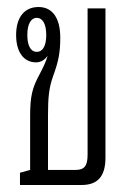

<svg xmlns="http://www.w3.org/2000/svg" viewBox="-20 -528 374 548"><path d="M37 0H213C259 0 281 -25 281 -78V-504H230V-86C230 -55 221 -43 196 -43H117V-200C117 -250 120 -278 131 -309C147 -353 152 -377 152 -421C152 -476 130 -508 90 -508C50 -508 26 -479 26 -428C26 -379 48 -350 83 -350C96 -350 108 -357 116 -369C112 -354 104 -337 93 -316C72 -277 66 -254 66 -196V-43L37 -35ZM85 -380C68 -380 58 -397 58 -428C58 -459 68 -477 85 -477C102 -477 112 -459 112 -428C112 -397 102 -380 85 -380Z"/></svg>

Font: Noto Sans Thai Looped UI Condensed Light
Style: Regular
Weight: 300
Width: 3
Designer: Cadson Demak Team
Foundry: Cadson Demak Co., Ltd.
Version: Version 1.000